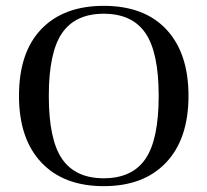

<svg xmlns="http://www.w3.org/2000/svg" viewBox="-20 -627 710 657"><path d="M45 -299Q45 -448 121.5 -527.5Q198 -607 335 -607Q474 -607 549.5 -526Q625 -445 625 -299Q625 -152 548.5 -71Q472 10 335 10Q198 10 121.5 -71Q45 -152 45 -299ZM147 -299Q147 -149 192.5 -83Q238 -17 335 -17Q432 -17 477.5 -83Q523 -149 523 -299Q523 -448 477.5 -514Q432 -580 335 -580Q238 -580 192.5 -514Q147 -448 147 -299Z"/></svg>

Font: Unna
Style: Regular
Weight: 400
Designer: Jorge de Buen U.
Foundry: Omnibus-Type
Version: Version 2.006;PS 002.006;hotconv 1.0.70;makeotf.lib2.5.58329